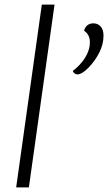

<svg xmlns="http://www.w3.org/2000/svg" viewBox="-20 -811 468 831"><path d="M161 -791H216L105 0H50ZM295 -504Q328 -529 348.5 -561.5Q369 -594 369 -629Q369 -661 344 -678Q347 -692 357.5 -701Q368 -710 384 -710Q404 -710 416 -696Q428 -682 428 -657Q428 -620 410 -584Q392 -548 363 -518Q334 -489 315 -489Q308 -489 302.5 -493.5Q297 -498 295 -504Z"/></svg>

Font: Krub Light
Style: Italic
Weight: 300
Italic angle: -8°
Designer: Ekaluck Peanpanawate
Foundry: Cadson Demak Co.,Ltd.
Version: Version 1.000; ttfautohint (v1.6)